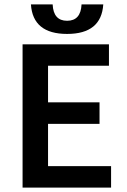

<svg xmlns="http://www.w3.org/2000/svg" viewBox="-20 -856 578 876"><path d="M83 0V-653.8H477.1V-556.2H199.2V-389.2H434.1V-291H199.2V-98.1H486.8V0ZM121.1 -835.9H220.2Q223.6 -761.2 286.1 -761.2Q348.6 -761.2 352.1 -835.9H451.2Q442.4 -701.2 286.1 -701.2Q129.9 -701.2 121.1 -835.9Z"/></svg>

Font: Toshiba Sans Medium
Style: Regular
Weight: 500
Designer: Paul D. Hunt
Foundry: Toshiba Corporation
Version: Version 2.020;PS 2.0;hotconv 1.0.86;makeotf.lib2.5.63406